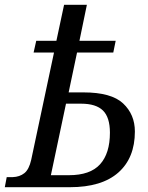

<svg xmlns="http://www.w3.org/2000/svg" viewBox="-39 -780 617 800"><path d="M-11 -42H14Q43 -43 62.5 -58.5Q82 -74 91 -114L186 -561H101L112 -610H196L228 -760H323L292 -610H443L433 -561H282L247 -395H309Q425 -395 474 -349Q523 -303 523 -232Q523 -122 454 -61Q385 0 252 0H-19ZM248 -50Q337 -50 378 -95.5Q419 -141 419 -227Q419 -291 390 -319.5Q361 -348 299 -348H236L173 -50Z"/></svg>

Font: Noto Serif Narrow
Style: Italic
Weight: 400
Width: 4
Italic angle: -12°
Designer: Monotype Design Team
Foundry: Monotype Imaging Inc.
Version: Version 1.001